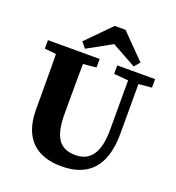

<svg xmlns="http://www.w3.org/2000/svg" viewBox="-156 -996 1043 1138"><g transform="rotate(20 365.5 -427.0)"><path d="M358.6 18.6C523.9 18.6 622.3 -70.9 622.3 -283.1V-657H557.2V-283.1C557.2 -132.3 503.5 -72.3 413.7 -72.3C319 -72.3 271.3 -127 271.3 -280.3V-357.1C271.3 -457.8 271.3 -558.9 274.3 -657H100.4C103.4 -556.9 103.4 -455.8 103.4 -357.1V-248.4C103.4 -54.5 210.7 18.6 358.6 18.6ZM29.2 -603.3 177.9 -588.3H206.6L355.4 -603.3V-657H29.2V-603.3ZM466.4 -603.3 572.8 -594.1H602.2L705 -603.3V-657H466.4V-603.3ZM440.6 -871.7H372.5L223 -719.7L252.8 -684.2L454.3 -795.6H358.8L560.2 -684.2L590 -719.7L440.6 -871.7Z"/></g></svg>

Font: Source Serif Variable
Style: Regular
Weight: 389
Designer: Frank Grießhammer
Foundry: Adobe Systems Incorporated
Version: Version 3.001;hotconv 1.0.111;makeotfexe 2.5.65597